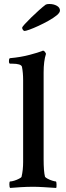

<svg xmlns="http://www.w3.org/2000/svg" viewBox="-20 -929 328 952"><path d="M30.3 2.9Q26.4 -1 26.4 -15.6Q26.4 -29.3 30.3 -29.3Q38.1 -29.3 50.8 -33.2Q63.5 -37.1 74.7 -43Q85.9 -48.8 86.9 -52.7Q90.8 -69.3 92.8 -87.9Q94.7 -106.4 94.7 -125V-531.2Q94.7 -568.4 88.9 -597.7Q85 -613.3 40 -613.3H30.3Q24.4 -613.3 24.4 -625Q24.4 -640.6 30.3 -640.6Q84 -645.5 127.4 -657.2Q170.9 -668.9 185.5 -674.8L192.4 -677.7H194.3Q198.2 -677.7 202.6 -671.9Q207 -666 208 -662.1Q196.3 -626 196.3 -570.3V-140.6Q196.3 -79.1 203.1 -52.7Q205.1 -48.8 215.8 -43Q226.6 -37.1 239.3 -33.2Q252 -29.3 256.8 -29.3Q259.8 -29.3 260.3 -15.6Q260.7 -2 258.8 2.9Q228.5 1 197.3 -1Q166 -2.9 145.5 -2.9Q115.2 -2.9 83.5 -1Q51.8 1 30.3 2.9ZM101.6 -775.4Q97.7 -775.4 93.8 -780.8Q89.8 -786.1 89.8 -792Q89.8 -794.9 102.5 -809.1Q115.2 -823.2 134.3 -841.8Q153.3 -860.4 172.9 -877.9Q192.4 -895.5 207 -906.2Q212.9 -909.2 224.6 -909.2Q246.1 -909.2 261.7 -900.4Q277.3 -891.6 277.3 -877Q277.3 -866.2 261.2 -853Q245.1 -839.8 220.7 -826.2Q196.3 -812.5 170.9 -800.8Q145.5 -789.1 126.5 -782.2Q107.4 -775.4 101.6 -775.4Z"/></svg>

Font: Crimson Text SemiBold
Style: Regular
Weight: 600
Designer: Sebastian Kosch
Foundry: Sebastian Kosch
Version: Version 1.100; ttfautohint (v1.8.4)